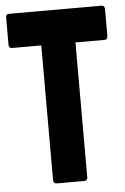

<svg xmlns="http://www.w3.org/2000/svg" viewBox="-51 -734 503 772"><g transform="rotate(-5 200.5 -348.0)"><path d="M147 0Q133 0 133 -14V-558H16Q2 -558 2 -572V-682Q2 -696 16 -696H387Q401 -696 401 -682V-572Q401 -558 387 -558H271V-14Q271 0 257 0Z"/></g></svg>

Font: AL Dynamic
Style: Bold
Weight: 700
Version: Version 1.000; ttfautohint (v1.8.2) -l 8 -r 50 -G 200 -x 14 